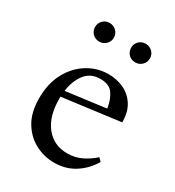

<svg xmlns="http://www.w3.org/2000/svg" viewBox="-165 -756 791 868"><g transform="rotate(30 231.0 -321.5)"><path d="M249 15Q198 15 151.5 -9Q105 -33 75.5 -81.5Q46 -130 46 -205Q46 -281 76 -337Q106 -393 156 -424Q206 -455 265 -455Q308 -455 344.5 -438Q381 -421 403.5 -386Q426 -351 426 -297L126 -258Q126 -253 126 -247Q126 -155 168 -103Q210 -51 280 -51Q320 -51 354 -67.5Q388 -84 415 -109L431 -93Q403 -45 356.5 -15Q310 15 249 15ZM244 -418Q192 -418 164 -381Q136 -344 129 -290L336 -317Q330 -360 310 -389Q290 -418 244 -418ZM153 -561Q132 -561 118 -575Q104 -589 104 -610Q104 -630 118 -644Q132 -658 153 -658Q173 -658 187.5 -644Q202 -630 202 -610Q202 -589 187.5 -575Q173 -561 153 -561ZM341 -561Q320 -561 306 -575Q292 -589 292 -610Q292 -630 306 -644Q320 -658 341 -658Q361 -658 375.5 -644Q390 -630 390 -610Q390 -589 375.5 -575Q361 -561 341 -561Z"/></g></svg>

Font: Bona Nova
Style: Regular
Weight: 400
Designer: Mateusz Machalski
Foundry: Capitalics
Version: Version 4.001; ttfautohint (v1.8.3)